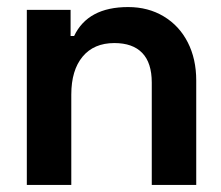

<svg xmlns="http://www.w3.org/2000/svg" viewBox="-20 -524 626 544"><path d="M180 -496V-422H190Q229 -504 343 -504Q400 -504 444 -477.5Q488 -451 512 -404Q536 -357 536 -296V0H410V-290Q410 -346 383 -374Q356 -402 304 -402Q246 -402 214 -363.5Q182 -325 182 -256V0H56V-496Z"/></svg>

Font: Space Grotesk Variable
Style: Regular
Weight: 400
Designer: Florian Karsten (Space Grotesk), Colophon Foundry (Space Mono)
Foundry: Florian Karsten
Version: Version 1.106